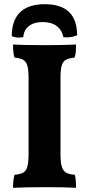

<svg xmlns="http://www.w3.org/2000/svg" viewBox="-20 -891 424 914"><path d="M49 -617Q42 -639 42 -679Q93 -676 195 -676Q282 -676 342 -679Q342 -662 341 -646Q340 -630 335 -617Q307 -614 293 -606Q279 -598 273.5 -578Q268 -558 268 -517V-160Q268 -119 274 -98.5Q280 -78 294 -69.5Q308 -61 336 -59Q342 -38 342 3Q291 0 200 0Q104 0 42 3Q42 -33 49 -59Q77 -61 91 -69.5Q105 -78 110.5 -98.5Q116 -119 116 -160V-517Q116 -558 110.5 -577.5Q105 -597 91.5 -605.5Q78 -614 49 -617ZM347 -723Q322 -713 297 -713Q287 -713 282 -714Q275 -748 250 -767Q225 -786 183 -786Q142 -786 117.5 -767Q93 -748 91 -714Q77 -712 71 -712Q52 -712 36 -719Q36 -794 75.5 -832.5Q115 -871 193 -871Q347 -871 347 -723Z"/></svg>

Font: Vollkorn SC
Style: Bold
Weight: 700
Designer: Friedrich Althausen
Foundry: Friedrich Althausen
Version: Version 4.015